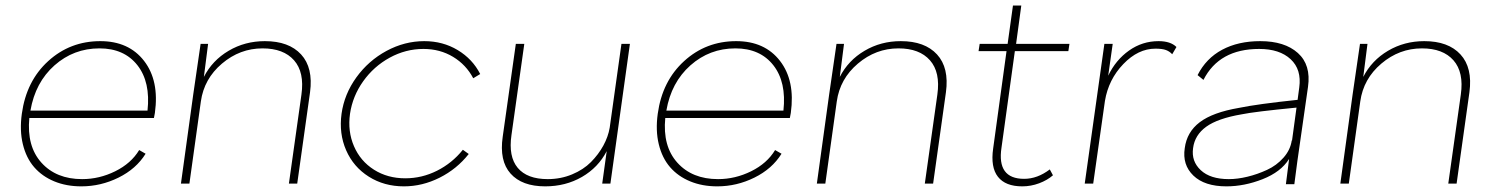

<svg xmlns="http://www.w3.org/2000/svg" viewBox="-20 -657 5347 687"><path d="M271 9.8Q217.3 9.8 174.1 -8.1Q130.9 -25.9 102.3 -58.8Q73.7 -91.8 61.8 -140.9Q49.8 -189.9 58.1 -250Q74.2 -367.2 152.6 -438.5Q231 -509.8 338.9 -509.8Q440.9 -509.8 495.6 -439Q550.3 -368.2 534.2 -252.9Q532.7 -242.7 530.8 -234.9H85Q75.2 -133.8 128.2 -75Q181.2 -16.1 273.9 -16.1Q335.4 -16.1 392.3 -44.2Q449.2 -72.3 478 -120.1L501 -106.9Q467.3 -52.7 404.1 -21.5Q340.8 9.8 271 9.8ZM88.9 -261.2H507.8Q519 -363.3 471.7 -423.6Q424.3 -483.9 335.9 -483.9Q243.7 -483.9 175 -423.1Q106.4 -362.3 88.9 -261.2Z M927.7 -509.8Q1013.7 -509.8 1057.4 -462.2Q1101.1 -414.6 1089.4 -327.1L1043.5 0H1013.7L1058.6 -318.8Q1069.8 -398.4 1032.2 -441.2Q994.6 -483.9 919.4 -483.9Q838.4 -483.9 774.2 -429.4Q710 -375 698.7 -293.9L657.7 0H627.4L671.4 -318.8L697.8 -500H724.6L709.5 -381.8Q739.7 -440.9 798.1 -475.3Q856.4 -509.8 927.7 -509.8Z M1202.1 -250Q1211.9 -320.3 1255.1 -380.1Q1298.3 -439.9 1363 -474.9Q1427.7 -509.8 1498 -509.8Q1564.5 -509.8 1617.7 -477.8Q1670.9 -445.8 1698.2 -392.1L1673.3 -377Q1647.9 -425.3 1601.1 -453.6Q1554.2 -481.9 1495.1 -481.9Q1431.6 -481.9 1374.5 -450.7Q1317.4 -419.4 1279.5 -366.2Q1241.7 -313 1232.4 -250Q1223.6 -187 1246.6 -133.8Q1269.5 -80.6 1318.1 -49.8Q1366.7 -19 1430.2 -19Q1489.7 -19 1543.7 -46.1Q1597.7 -73.2 1636.2 -121.1L1657.2 -106Q1614.7 -52.2 1553 -21.2Q1491.2 9.8 1425.3 9.8Q1354.5 9.8 1299.6 -24.9Q1244.6 -59.6 1218.5 -119.4Q1192.4 -179.2 1202.1 -250Z M1930.7 9.8Q1847.7 9.8 1806.9 -35.9Q1766.1 -81.5 1778.8 -168L1825.7 -500H1856L1810.1 -173.8Q1798.8 -96.7 1832.5 -56.4Q1866.2 -16.1 1939.9 -16.1Q1986.3 -16.1 2026.9 -33Q2067.4 -49.8 2094.5 -77.1Q2121.6 -104.5 2138.9 -136.2Q2156.2 -168 2161.6 -200.2L2203.6 -500H2233.9L2164.1 0H2134.8L2150.9 -116.2Q2120.6 -57.6 2062.3 -23.9Q2003.9 9.8 1930.7 9.8Z M2546.4 9.8Q2492.7 9.8 2449.5 -8.1Q2406.2 -25.9 2377.7 -58.8Q2349.1 -91.8 2337.2 -140.9Q2325.2 -189.9 2333.5 -250Q2349.6 -367.2 2428 -438.5Q2506.3 -509.8 2614.3 -509.8Q2716.3 -509.8 2771 -439Q2825.7 -368.2 2809.6 -252.9Q2808.1 -242.7 2806.2 -234.9H2360.4Q2350.6 -133.8 2403.6 -75Q2456.5 -16.1 2549.3 -16.1Q2610.8 -16.1 2667.7 -44.2Q2724.6 -72.3 2753.4 -120.1L2776.4 -106.9Q2742.7 -52.7 2679.4 -21.5Q2616.2 9.8 2546.4 9.8ZM2364.3 -261.2H2783.2Q2794.4 -363.3 2747.1 -423.6Q2699.7 -483.9 2611.3 -483.9Q2519 -483.9 2450.4 -423.1Q2381.8 -362.3 2364.3 -261.2Z M3203.1 -509.8Q3289.1 -509.8 3332.8 -462.2Q3376.5 -414.6 3364.7 -327.1L3318.8 0H3289.1L3334 -318.8Q3345.2 -398.4 3307.6 -441.2Q3270 -483.9 3194.8 -483.9Q3113.8 -483.9 3049.6 -429.4Q2985.4 -375 2974.1 -293.9L2933.1 0H2902.8L2946.8 -318.8L2973.1 -500H3000L2984.9 -381.8Q3015.1 -440.9 3073.5 -475.3Q3131.8 -509.8 3203.1 -509.8Z M3563.5 -128.9Q3546.4 -17.1 3644.5 -17.1Q3691.9 -17.1 3736.3 -50.8L3747.6 -29.8Q3727.5 -12.2 3698.2 -1.2Q3668.9 9.8 3637.7 9.8Q3577.6 9.8 3550.8 -24.4Q3523.9 -58.6 3533.7 -126L3581.5 -474.1H3481.4L3485.4 -500H3585.4L3604.5 -637.2H3634.3L3615.7 -500H3806.6L3802.7 -474.1H3611.3Z M4125.5 -509.8Q4168.5 -509.8 4189.5 -488.8L4174.3 -462.9Q4165 -473.1 4151.9 -478Q4138.7 -482.9 4114.3 -482.9Q4052.2 -482.9 3999.3 -427.7Q3946.3 -372.6 3933.6 -295.9L3891.6 0H3861.3L3931.6 -500H3961.4L3945.3 -386.2Q3972.2 -442.4 4019.8 -476.1Q4067.4 -509.8 4125.5 -509.8Z M4489.3 -509.8Q4576.7 -509.8 4624 -467.3Q4671.4 -424.8 4660.2 -346.2L4622.1 -80.1Q4611.8 -4.9 4611.3 2H4581.1Q4581.1 0.5 4592.3 -85.9V-87.9Q4563 -41.5 4497.8 -15.9Q4432.6 9.8 4368.2 9.8Q4290 9.8 4250 -28.8Q4210 -67.4 4219.2 -127Q4226.6 -184.6 4272.9 -219.7Q4319.3 -254.9 4413.1 -271Q4479.5 -284.7 4623 -299.8L4628.9 -344.2Q4637.7 -408.2 4598.1 -445.1Q4558.6 -481.9 4485.4 -481.9Q4342.3 -481.9 4286.1 -371.1L4265.1 -388.2Q4295.4 -448.2 4353 -479Q4410.6 -509.8 4489.3 -509.8ZM4249 -127Q4242.2 -80.1 4276.4 -48.1Q4310.5 -16.1 4377 -16.1Q4408.2 -16.1 4443.6 -24.7Q4479 -33.2 4513.4 -49.1Q4547.9 -64.9 4572.5 -92.8Q4597.2 -120.6 4602.1 -154.8L4603 -153.8L4619.1 -272Q4467.8 -257.3 4423.3 -248Q4337.4 -233.4 4296.1 -203.6Q4254.9 -173.8 4249 -127Z M5076.2 -509.8Q5162.1 -509.8 5205.8 -462.2Q5249.5 -414.6 5237.8 -327.1L5191.9 0H5162.1L5207 -318.8Q5218.3 -398.4 5180.7 -441.2Q5143.1 -483.9 5067.9 -483.9Q4986.8 -483.9 4922.6 -429.4Q4858.4 -375 4847.2 -293.9L4806.2 0H4775.9L4819.8 -318.8L4846.2 -500H4873L4857.9 -381.8Q4888.2 -440.9 4946.5 -475.3Q5004.9 -509.8 5076.2 -509.8Z"/></svg>

Font: Human Sans ExtraLight
Style: Italic
Weight: 200
Italic angle: -8°
Designer: Tim Radville
Foundry: Continuum
Version: Version 1.000;FEAKit 1.0